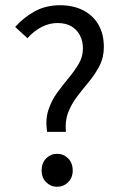

<svg xmlns="http://www.w3.org/2000/svg" viewBox="-20 -702 465 734"><path d="M160 -198Q153 -245 165 -281.5Q177 -318 198.5 -347.5Q220 -377 242.5 -404Q265 -431 281 -458Q297 -485 297 -517Q297 -544 286 -566Q275 -588 253.5 -601Q232 -614 200 -614Q168 -614 138.5 -598.5Q109 -583 85 -556L38 -599Q70 -635 112.5 -658.5Q155 -682 210 -682Q260 -682 298 -662.5Q336 -643 356.5 -607.5Q377 -572 377 -522Q377 -483 361 -451.5Q345 -420 321.5 -391.5Q298 -363 276 -334.5Q254 -306 241 -273Q228 -240 232 -198ZM198 12Q174 12 156.5 -5.5Q139 -23 139 -50Q139 -79 156.5 -96.5Q174 -114 198 -114Q223 -114 240.5 -96.5Q258 -79 258 -50Q258 -23 240.5 -5.5Q223 12 198 12Z"/></svg>

Font: Source Sans 3 ExtraLight
Style: Regular
Weight: 400
Version: Version 3.052;hotconv 1.1.0;makeotfexe 2.6.0